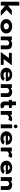

<svg xmlns="http://www.w3.org/2000/svg" viewBox="3971 -4872 915 8898"><g transform="rotate(90 4429.0 -422.5)"><path d="M690 -513H454.6L238 -334V-860H61V0H238V-205L486 0H714L437.6 -268Z M863.9 -256C863.9 -98 987.9 15 1198.3 15C1400.1 15 1529.1 -98 1529.1 -256C1529.1 -416 1393.1 -528 1198.3 -528C999.9 -528 863.9 -416 863.9 -256ZM1051.9 -256C1051.9 -327 1116 -377 1197.1 -377C1277 -377 1341.1 -327 1341.1 -256C1341.1 -186 1280.6 -136 1197.1 -136C1110 -136 1051.9 -186 1051.9 -256Z M1668.8 0H1845.8V-290C1845.8 -341 1908.7 -390 1972.9 -390C2041.8 -390 2084.2 -341 2084.2 -290V0H2261.2V-338C2261.2 -481 2130.2 -528 2026.1 -528C1958.3 -528 1896.6 -499 1848.2 -459H1845.8V-513H1668.8Z M3004.2 -513H2429.8V-378H2670L2387.8 0H2984.2V-135H2722Z M3741.3 -232C3742.3 -238 3742.3 -249 3742.3 -256C3742.3 -436 3623.3 -528 3434.7 -528C3247.2 -528 3118.7 -406 3118.7 -256C3118.7 -107 3247.2 15 3434.7 15C3572.7 15 3675.3 -22 3733.3 -119L3601.7 -183C3549.7 -137 3519.4 -126 3450.5 -126C3396 -126 3316.2 -153 3316.2 -232ZM3322.2 -330C3325.8 -377 3367 -413 3440.8 -413C3503.7 -413 3548.5 -384 3558.2 -330Z M3881.8 0H4058.8V-290C4058.8 -341 4121.7 -390 4185.9 -390C4254.8 -390 4297.2 -341 4297.2 -290V0H4474.2V-338C4474.2 -481 4343.2 -528 4239.1 -528C4171.3 -528 4109.6 -499 4061.2 -459H4058.8V-513H3881.8Z M4680.5 -513H4606.5V-378H4680.5V-181C4680.5 -90 4714.5 15 4869.4 15C4944.5 15 5001.5 -17 5001.5 -17L4957.5 -160C4957.5 -160 4936.5 -144 4913.5 -144C4885.5 -144 4871.9 -167 4857.5 -215V-378H4981.5V-513H4857.5V-704H4680.5Z M5123.1 0H5300.1V-270C5300.1 -283 5315.9 -374 5427.2 -374C5495.9 -374 5528.9 -346 5528.9 -346L5602.9 -496C5602.9 -496 5556.9 -528 5490.9 -528C5370.3 -528 5302.6 -439 5302.6 -439H5300.1V-513H5123.1Z M5745 0H5925V-526H5745ZM5752 -690C5752 -642 5791 -602 5837 -602C5883 -602 5922 -642 5922 -690C5922 -738 5883 -778 5837 -778C5791 -778 5752 -738 5752 -690Z M6688.3 -232C6689.3 -238 6689.3 -249 6689.3 -256C6689.3 -436 6570.3 -528 6381.7 -528C6194.2 -528 6065.7 -406 6065.7 -256C6065.7 -107 6194.2 15 6381.7 15C6519.7 15 6622.3 -22 6680.3 -119L6548.7 -183C6496.7 -137 6466.4 -126 6397.5 -126C6343 -126 6263.2 -153 6263.2 -232ZM6269.2 -330C6272.8 -377 6314 -413 6387.8 -413C6450.7 -413 6495.5 -384 6505.2 -330Z M6818.1 0H6995.1V-270C6995.1 -283 7010.9 -374 7122.2 -374C7190.9 -374 7223.9 -346 7223.9 -346L7297.9 -496C7297.9 -496 7251.9 -528 7185.9 -528C7065.3 -528 6997.6 -439 6997.6 -439H6995.1V-513H6818.1Z M8049.3 -232C8050.3 -238 8050.3 -249 8050.3 -256C8050.3 -436 7931.3 -528 7742.7 -528C7555.2 -528 7426.7 -406 7426.7 -256C7426.7 -107 7555.2 15 7742.7 15C7880.7 15 7983.3 -22 8041.3 -119L7909.7 -183C7857.7 -137 7827.4 -126 7758.5 -126C7704 -126 7624.2 -153 7624.2 -232ZM7630.2 -330C7633.8 -377 7675 -413 7748.8 -413C7811.7 -413 7856.5 -384 7866.2 -330Z M8189.8 0H8366.8V-290C8366.8 -341 8429.7 -390 8493.9 -390C8562.8 -390 8605.2 -341 8605.2 -290V0H8782.2V-338C8782.2 -481 8651.2 -528 8547.1 -528C8479.3 -528 8417.6 -499 8369.2 -459H8366.8V-513H8189.8Z"/></g></svg>

Font: Hussar
Style: BdSuprExt
Weight: 700
Foundry: Cannot Into Space Fonts
Version: Version 2.00